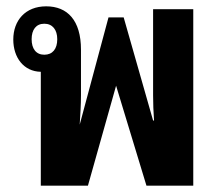

<svg xmlns="http://www.w3.org/2000/svg" viewBox="-20 -587 695 607"><path d="M109 0H258L347 -316L443 0H591V-558H464V-286C464 -261 465 -233 467 -206H464L371 -532H323L232 -193C234 -224 236 -257 236 -286V-430C236 -523 193 -567 126 -567C60 -567 22 -522 22 -462C22 -405 55 -361 109 -360ZM120 -414C94 -414 80 -433 80 -463C80 -493 94 -512 120 -512C146 -512 161 -493 161 -463C161 -432 146 -414 120 -414Z"/></svg>

Font: Noto Sans Thai Looped Condensed
Style: Bold
Weight: 700
Width: 3
Designer: Sasikarn Vongin, Ben Mitchell
Foundry: The Fontpad Ltd
Version: Version 1.001